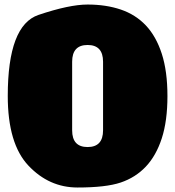

<svg xmlns="http://www.w3.org/2000/svg" viewBox="-20 -812 772 846"><path d="M14.2 -389.2Q14.2 -700.7 149.7 -746.3Q285.2 -792 366 -792Q446.8 -792 512 -770Q577.1 -748 622.6 -700Q668 -651.9 692.9 -575Q717.8 -498 717.8 -388.7Q717.8 -279.3 692.9 -202.6Q668 -126 622.6 -77.9Q577.1 -29.8 512 -7.8Q446.8 14.2 321.5 14.2Q196.3 14.2 105.2 -82.3Q14.2 -178.7 14.2 -389.2ZM297.9 -237.8Q297.9 -164.1 366 -164.1Q434.1 -164.1 434.1 -237.8V-540Q434.1 -613.8 366 -613.8Q297.9 -613.8 297.9 -540Z"/></svg>

Font: AlfaSlabOne-Regular
Style: Regular
Weight: 400
Designer: JM Sole
Foundry: JM Sole
Version: Version 1.001